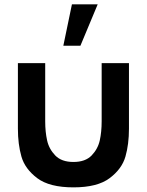

<svg xmlns="http://www.w3.org/2000/svg" viewBox="-20 -822 656 858"><path d="M301.4 -802.5 263 -617.5H339.3L416.5 -802.5ZM60 -246.8V-540H182V-279.8Q182 -233 190.5 -194.7Q198.9 -156.3 227 -127.2Q255 -98.2 308.2 -98.2Q361.3 -98.2 389.4 -127.2Q417.4 -156.3 425.9 -194.7Q434.3 -233 434.3 -279.8V-540H556.3V-246.8Q556.3 -177.3 540.5 -122.2Q524.7 -67.1 470 -25.9Q415.3 15.3 308.2 15.3Q201 15.3 146.3 -25.9Q91.7 -67.1 75.8 -122.2Q60 -177.3 60 -246.8Z"/></svg>

Font: Hauora
Style: Regular
Weight: 400
Designer: Wayne Shih
Foundry: WCYS
Version: Version 1.001